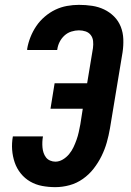

<svg xmlns="http://www.w3.org/2000/svg" viewBox="-20 -763 540 791"><path d="M208 8Q180 8 153.5 3Q127 -2 104.5 -15Q82 -28 65.5 -48.5Q49 -69 40.5 -94Q32 -119 30 -146Q28 -173 33 -201H157Q155 -190 154.5 -178.5Q154 -167 155 -155.5Q156 -144 159.5 -133.5Q163 -123 169.5 -114.5Q176 -106 186.5 -101.5Q197 -97 208 -97Q224 -97 239 -106Q254 -115 265 -128.5Q276 -142 283 -157Q290 -172 295.5 -187.5Q301 -203 304.5 -219Q308 -235 311 -251L321 -315H188L205 -420H339L363 -565Q365 -580 363.5 -594Q362 -608 354 -618.5Q346 -629 333 -633.5Q320 -638 305 -638Q290 -638 274 -633Q258 -628 245.5 -616.5Q233 -605 225.5 -590Q218 -575 216 -559Q216 -559 216 -558.5Q216 -558 215 -557H92Q92 -559 92 -560Q92 -561 92 -562Q96 -586 105.5 -610Q115 -634 129.5 -655.5Q144 -677 164.5 -694.5Q185 -712 208 -723Q231 -734 256 -738.5Q281 -743 305 -743Q333 -743 359.5 -739Q386 -735 409 -724Q432 -713 450 -695Q468 -677 477.5 -653Q487 -629 488 -602Q489 -575 485 -548L433 -234Q428 -205 420 -176.5Q412 -148 398.5 -120.5Q385 -93 366 -68.5Q347 -44 321.5 -26Q296 -8 266.5 0Q237 8 208 8Z"/></svg>

Font: Iosevka SS04 Extrabold Oblique
Style: Regular
Weight: 800
Italic angle: -9°
Monospace: yes
Designer: Belleve Invis
Foundry: Belleve Invis
Version: Version 19.0.0; ttfautohint (v1.8.4)